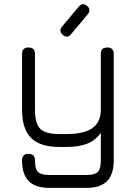

<svg xmlns="http://www.w3.org/2000/svg" viewBox="-20 -716 672 936"><path d="M286 -546Q265 -564.5 282.5 -586.5L364 -683.5Q382.5 -706 404.5 -687Q426 -669.5 408 -646.5L326.5 -549.5Q309 -527 286 -546ZM221 200Q153 200 120.2 167Q87.5 134 87.5 65.5Q87.5 34 119 34Q150.5 34 150.5 65.5Q150.5 107.5 165 122.2Q179.5 137 221 137H401Q442.5 137 457 122.2Q471.5 107.5 471.5 65.5V-68.5Q443 -28.5 401 -14Q359 0.5 305 0.5H270Q175.5 0.5 131.5 -43.5Q87.5 -87.5 87.5 -181V-453Q87.5 -484.5 119 -484.5Q150.5 -484.5 150.5 -453V-181Q150.5 -113.5 176.2 -88Q202 -62.5 270 -62.5H305Q391 -62.5 431.2 -92Q471.5 -121.5 471.5 -181V-453Q471.5 -484.5 503 -484.5Q534.5 -484.5 534.5 -453V65.5Q534.5 134 501.8 167Q469 200 401 200Z"/></svg>

Font: Jura Light Medium
Style: Regular
Weight: 500
Version: Version 5.106